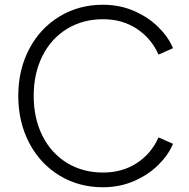

<svg xmlns="http://www.w3.org/2000/svg" viewBox="-20 -777 795 809"><path d="M57 -373Q57 -483 103 -570.5Q149 -658 230.5 -707.5Q312 -757 414 -757Q485 -757 545.5 -730.5Q606 -704 648 -662Q690 -620 709 -574L648 -547Q617 -616 556 -656Q495 -696 414 -696Q329 -696 262.5 -655.5Q196 -615 159 -541.5Q122 -468 122 -373Q122 -278 159 -204.5Q196 -131 262.5 -90.5Q329 -50 414 -50Q495 -50 556 -89.5Q617 -129 648 -198L709 -171Q690 -125 648 -83Q606 -41 545.5 -14.5Q485 12 414 12Q312 12 230.5 -37.5Q149 -87 103 -175Q57 -263 57 -373Z"/></svg>

Font: BLUETTI 2.0 Extralight
Style: Roman
Weight: 200
Designer: Stijn de Vries
Foundry: tokotype
Version: Version 2.005;October 31, 2023;FontCreator 14.0.0.2814 64-bi